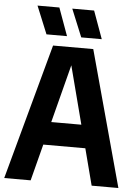

<svg xmlns="http://www.w3.org/2000/svg" viewBox="-62 -996 749 1043"><g transform="rotate(5 312.5 -474.5)"><path d="M1.1 0 202.7 -740H421.9L623.6 0H477.8L302.7 -673H318.9L145.2 0ZM123 -199.4 151.3 -325.1H472.7L501 -199.4ZM351.3 -797.5 289.2 -948.9H408.3L463.2 -797.5ZM161.8 -797.5 99.7 -948.9H218.8L273.7 -797.5Z"/></g></svg>

Font: Encode Sans Condensed Thin
Style: Regular
Weight: 100
Width: 3
Designer: Multiple Designers
Foundry: Impallari Type
Version: Version 3.002